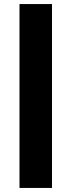

<svg xmlns="http://www.w3.org/2000/svg" viewBox="-20 -795 352 945"><path d="M236 130V-775H76V130Z"/></svg>

Font: Raleway Black
Style: Regular
Weight: 900
Designer: Matt McInerney, Pablo Impallari, Rodrigo Fuenzalida
Foundry: Matt McInerney, Pablo Impallari, Rodrigo Fuenzalida
Version: Version 3.000g; ttfautohint (v1.5) -l 8 -r 28 -G 28 -x 14 -D